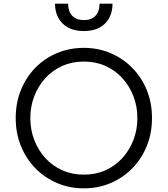

<svg xmlns="http://www.w3.org/2000/svg" viewBox="-20 -1019 918 1051"><path d="M66 -373Q66 -457 95 -527.5Q124 -598 175 -649.5Q226 -701 293.5 -729Q361 -757 439 -757Q517 -757 584.5 -728.5Q652 -700 703 -648.5Q754 -597 783 -527Q812 -457 812 -373Q812 -289 783 -218.5Q754 -148 703 -96.5Q652 -45 584.5 -16.5Q517 12 439 12Q361 12 293.5 -16.5Q226 -45 175 -96.5Q124 -148 95 -218.5Q66 -289 66 -373ZM732 -373Q732 -436 710.5 -492Q689 -548 650 -591Q611 -634 557.5 -658Q504 -682 439 -682Q374 -682 320.5 -658Q267 -634 228 -591Q189 -548 167.5 -492Q146 -436 146 -373Q146 -309 167.5 -253Q189 -197 228 -154Q267 -111 321 -87Q375 -63 439 -63Q504 -63 557.5 -87Q611 -111 650 -154Q689 -197 710.5 -253Q732 -309 732 -373ZM281 -999H353Q353 -956 375.5 -932.5Q398 -909 439 -909Q480 -909 502.5 -932.5Q525 -956 525 -999H596Q596 -955 578 -921Q560 -887 525 -868Q490 -849 439 -849Q388 -849 353 -868Q318 -887 299.5 -921Q281 -955 281 -999Z"/></svg>

Font: Kosmopol Plus Jakarta Sans
Style: Regular
Weight: 400
Designer: Gumpita Rahayu
Foundry: Tokotype
Version: Version 2.006